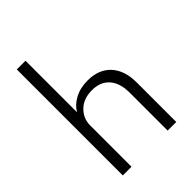

<svg xmlns="http://www.w3.org/2000/svg" viewBox="-224 -892 1001 1001"><g transform="rotate(-45 277.0 -391.0)"><path d="M83 -781.7H147V-401.4Q166.5 -436 207.3 -458Q248 -480 303.7 -480Q385.3 -480 431.2 -430.2Q477.1 -380.4 477.1 -290.5V0H413.6V-278.3Q413.6 -350.6 379.6 -389.4Q345.7 -428.2 283.7 -428.2Q221.2 -428.2 184.1 -392.1Q147 -356 147 -304.7V0H83Z"/></g></svg>

Font: Spartan MB
Style: Regular
Weight: 400
Designer: Matt Bailey, Mirko Velimirovic
Foundry: Matt Bailey
Version: Version 1.005